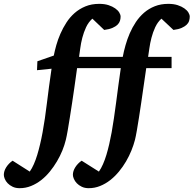

<svg xmlns="http://www.w3.org/2000/svg" viewBox="-150 -757 1014 1006"><path d="M844.2 -669.9Q844.2 -658.7 840.8 -647.7Q837.4 -636.7 827.9 -627.4Q818.4 -618.2 801.8 -610.8Q785.2 -603.5 758.8 -600.1L695.8 -659.2Q675.8 -641.1 663.3 -614.3Q650.9 -587.4 643.6 -558.8Q636.2 -530.3 632.6 -503.7Q628.9 -477.1 626 -459H749V-399.9H616.2Q614.3 -385.7 610.1 -357.7Q606 -329.6 600.8 -293.7Q595.7 -257.8 589.8 -217.8Q584 -177.7 578.1 -140.6Q572.3 -103.5 566.9 -72.5Q561.5 -41.5 557.1 -23.9Q550.3 2.4 538.6 31.5Q526.9 60.5 510.5 88.6Q494.1 116.7 473.1 142.1Q452.1 167.5 427.5 186.8Q402.8 206.1 374.5 217.5Q346.2 229 314.9 229Q293.9 229 278.3 221.4Q262.7 213.9 252.4 203.1Q242.2 192.4 237.1 180.2Q231.9 168 231.9 159.2Q231.9 139.2 244.6 119.1Q257.3 99.1 277.8 85L368.2 142.1Q379.9 125.5 389.6 103.3Q399.4 81.1 407.5 54.4Q415.5 27.8 422.4 -2.2Q429.2 -32.2 435.1 -64Q440.9 -97.2 446.8 -136.5Q452.6 -175.8 458.3 -219Q463.9 -262.2 470 -307.9Q476.1 -353.5 482.9 -399.9H253.9Q252 -385.7 248 -357.7Q244.1 -329.6 239 -293.7Q233.9 -257.8 227.8 -217.8Q221.7 -177.7 215.8 -140.6Q210 -103.5 204.6 -72.5Q199.2 -41.5 194.8 -23.9Q188.5 2.4 176.8 31.5Q165 60.5 148.4 88.6Q131.8 116.7 111.1 142.1Q90.3 167.5 65.7 186.8Q41 206.1 12.7 217.5Q-15.6 229 -46.9 229Q-68.4 229 -84 221.4Q-99.6 213.9 -109.9 203.1Q-120.1 192.4 -125 180.2Q-129.9 168 -129.9 159.2Q-129.9 139.2 -117.2 119.1Q-104.5 99.1 -84 85L5.9 142.1Q17.6 125.5 27.3 103.3Q37.1 81.1 45.2 54.4Q53.2 27.8 60.3 -2.2Q67.4 -32.2 73.2 -64Q85.9 -133.3 95.9 -217.3Q106 -301.3 120.1 -397L43.9 -389.2L45.9 -436L131.8 -465.8Q136.7 -490.7 145 -520.3Q153.3 -549.8 166.5 -580.1Q179.7 -610.4 197.8 -638.4Q215.8 -666.5 240.7 -688.5Q265.6 -710.4 297.6 -723.6Q329.6 -736.8 370.1 -736.8Q397.9 -736.8 418.7 -730Q439.5 -723.1 453.6 -713.1Q467.8 -703.1 474.9 -691.4Q481.9 -679.7 481.9 -669.9Q481.9 -658.7 478.5 -647.7Q475.1 -636.7 465.6 -627.4Q456.1 -618.2 439.2 -610.8Q422.4 -603.5 396 -600.1L334 -659.2Q313.5 -641.1 301 -614.3Q288.6 -587.4 281.2 -558.8Q273.9 -530.3 270.5 -503.7Q267.1 -477.1 264.2 -459H493.2Q498.5 -487.8 507.6 -519.8Q516.6 -551.8 530 -582.8Q543.5 -613.8 562 -641.6Q580.6 -669.4 605.2 -690.7Q629.9 -711.9 661.4 -724.4Q692.9 -736.8 731.9 -736.8Q759.8 -736.8 780.8 -730Q801.8 -723.1 815.9 -713.1Q830.1 -703.1 837.2 -691.4Q844.2 -679.7 844.2 -669.9Z"/></svg>

Font: Charis SIL
Style: Bold Italic
Weight: 700
Italic angle: -11°
Foundry: SIL International
Version: Version 4.112